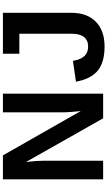

<svg xmlns="http://www.w3.org/2000/svg" viewBox="270 -998 738 1318"><g transform="rotate(-90 639.0 -339.0)"><path d="M485.8 0 186 -529.8Q194.8 -452.6 194.8 -405.8V0H66.9V-688H231.4L535.6 -153.8Q526.9 -227.5 526.9 -288.1V-688H654.8V0ZM978 9.8Q871.1 9.8 813.7 -36.6Q756.3 -83 737.3 -186.5L880.4 -207.5Q889.2 -154.3 913.1 -128.7Q937 -103 979 -103Q1022 -103 1044.2 -131.8Q1066.4 -160.6 1066.4 -214.4V-575.2H929.2V-688H1210V-217.8Q1210 -110.4 1148.9 -50.3Q1087.9 9.8 978 9.8Z"/></g></svg>

Font: Arial
Style: Bold
Weight: 700
Designer: Steve Matteson
Foundry: Ascender Corporation
Version: Version 2.00.3